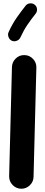

<svg xmlns="http://www.w3.org/2000/svg" viewBox="-20 -1074 272 1168"><path d="M108.4 74.2Q77.6 73.2 56.4 51Q35.2 28.8 35.6 -2L52.7 -666.5Q53.7 -696.8 75.9 -718.3Q98.1 -739.7 128.9 -738.8Q159.2 -738.3 180.7 -715.8Q202.1 -693.4 201.2 -663.1L184.1 1.5Q183.6 32.2 161.1 53.5Q138.7 74.7 108.4 74.2ZM190.9 -1045.4Q203.6 -1035.6 205.1 -1019.3Q206.5 -1002.9 196.8 -990.7Q169.4 -956.5 146.7 -923.1Q124 -889.6 104 -846.2Q97.7 -832 81.8 -825.9Q65.9 -819.8 51.8 -826.2Q38.1 -832.5 32 -848.4Q25.9 -864.3 32.2 -878.4Q55.2 -928.7 81.8 -966.8Q108.4 -1004.9 135.7 -1039.1Q145.5 -1051.8 162.1 -1053.5Q178.7 -1055.2 190.9 -1045.4Z"/></svg>

Font: Mikhak-FD ExtraBold
Style: Regular
Weight: 800
Designer: Amin Abedi
Version: Version 3.2